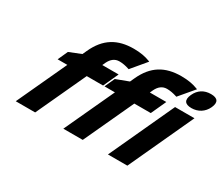

<svg xmlns="http://www.w3.org/2000/svg" viewBox="-126 -1085 1629 1405"><g transform="rotate(30 688.0 -382.5)"><path d="M694 -618 700 -616 803 -739 796 -742C758 -757 714 -765 659 -765C523 -765 428 -710 368 -578L352 -543L252 -503L214 -419H296L102 0H266L460 -419H598L656 -546H518L530 -572C548 -609 575 -632 614 -632C640 -632 667 -627 694 -618ZM1097 -618 1103 -616 1207 -739 1199 -742C1161 -757 1117 -765 1061 -765C924 -765 830 -710 770 -578L754 -543L648 -503L610 -419H698L504 0H668L862 -419H1001L1059 -546H920L932 -572C950 -609 977 -632 1016 -632C1042 -632 1069 -627 1097 -618ZM1314 -760C1257 -760 1213 -733 1189 -680C1165 -627 1183 -599 1240 -599C1294 -599 1342 -627 1366 -680C1390 -733 1371 -760 1314 -760ZM1297 -546H1133L881 0H1045Z"/></g></svg>

Font: Passageway
Style: BdSuIt
Weight: 700
Foundry: Ascender Corporation
Version: Version 1.11